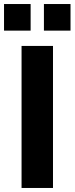

<svg xmlns="http://www.w3.org/2000/svg" viewBox="-35 -933 370 953"><path d="M72 0V-705H228V0ZM183 -781V-913H315V-781ZM-15 -781V-913H117V-781Z"/></svg>

Font: Mulish ExtraLight ExtraBold
Style: Regular
Weight: 800
Version: Version 3.603